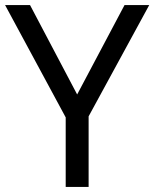

<svg xmlns="http://www.w3.org/2000/svg" viewBox="-20 -734 606 754"><path d="M283 -363 469 -714H566L328 -277V0H238V-273L0 -714H98Z"/></svg>

Font: Noto Sans Takri
Style: Regular
Weight: 400
Designer: Monotype Design Team
Foundry: Monotype Imaging Inc.
Version: Version 2.003; ttfautohint (v1.8.4.7-5d5b)